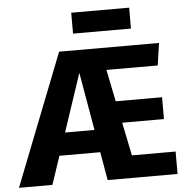

<svg xmlns="http://www.w3.org/2000/svg" viewBox="-82 -949 986 1007"><g transform="rotate(-5 411.0 -445.5)"><path d="M635 -891H330V-781H635ZM546 -293H766V-408H522L488 -576H758L775 -693H249L-23 0H153L203 -149H418L444 0H812V-118H582ZM345 -573 398 -268H243Z"/></g></svg>

Font: Fira Sans
Style: Bold
Weight: 700
Designer: Carrois Corporate & Edenspiekermann AG
Foundry: Carrois Corporate GbR & Edenspiekermann AG
Version: Version 4.203